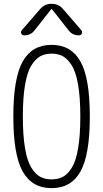

<svg xmlns="http://www.w3.org/2000/svg" viewBox="-20 -975 540 1005"><path d="M311.5 -925.8 406.2 -816.4Q412.1 -808.6 408.2 -799.3Q404.3 -790 393.6 -790Q358.4 -790 338.9 -816.4L252 -926.8Q251 -927.7 250 -927.7L248 -926.8L161.1 -816.4Q141.6 -790 106.4 -790Q96.7 -790 91.8 -798.8Q86.9 -807.6 93.8 -816.4L188.5 -925.8Q211.9 -955.1 250 -955.1Q288.1 -955.1 311.5 -925.8ZM308.1 -681.2Q283.2 -694.3 250 -694.3Q216.8 -694.3 191.9 -681.2Q167 -668 145 -633.8Q123 -599.6 111.3 -532.2Q99.6 -464.8 99.6 -364.7Q99.6 -264.6 111.3 -197.3Q123 -129.9 145 -95.7Q167 -61.5 191.9 -48.8Q216.8 -36.1 250 -36.1Q283.2 -36.1 308.1 -48.8Q333 -61.5 355 -95.7Q377 -129.9 388.7 -197.3Q400.4 -264.6 400.4 -364.7Q400.4 -464.8 388.7 -532.2Q377 -599.6 355 -633.8Q333 -668 308.1 -681.2ZM401.4 -77.6Q352.5 9.8 250 9.8Q147.5 9.8 98.6 -77.6Q49.8 -165 49.8 -365.2Q49.8 -565.4 98.6 -652.8Q147.5 -740.2 250 -740.2Q352.5 -740.2 401.4 -652.8Q450.2 -565.4 450.2 -365.2Q450.2 -165 401.4 -77.6Z"/></svg>

Font: Rounded-X Mgen+ 2m light
Style: Regular
Weight: 200
Designer: [Source Han Sans]
Ryoko NISHIZUKA  (kana & ideographs); Paul D. Hunt (Latin, Greek & Cyrillic); Wenlong ZHANG  (bopomofo
Version: Version 1.059.20150602